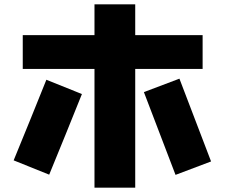

<svg xmlns="http://www.w3.org/2000/svg" viewBox="-20 -826 1040 886"><path d="M416 40V-508H85V-664H416V-806H604V-664H915V-508H604V40ZM790 -19Q753 -114 717 -210Q681 -306 644 -401L808 -463Q845 -368 881 -272Q917 -176 954 -81ZM207 -20 43 -86Q81 -179 119 -272Q157 -365 194 -458L358 -392Q321 -299 283 -206Q245 -113 207 -20Z"/></svg>

Font: Murecho Black
Style: Regular
Weight: 900
Designer: Neil Summerour
Foundry: Positype
Version: Version 1.010; ttfautohint (v1.8.3)